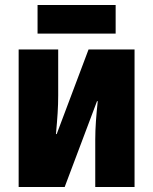

<svg xmlns="http://www.w3.org/2000/svg" viewBox="-20 -752 615 772"><path d="M445 -732H131V-617H445ZM55 0H240L370 -345H373C367 -288 363 -239 363 -191V0H521V-553H336L208 -213H205C211 -279 214 -320 214 -369V-553H55Z"/></svg>

Font: Noto Sans Condensed Black
Style: Regular
Weight: 900
Width: 3
Designer: Monotype Design Team
Foundry: Monotype Imaging Inc.
Version: Version 2.013